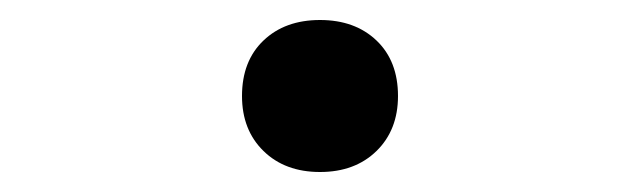

<svg xmlns="http://www.w3.org/2000/svg" viewBox="-20 -162 640 192"><path d="M300 10Q265 10 243.5 -11Q222 -32 222 -66Q222 -101 243.5 -121.5Q265 -142 300 -142Q335 -142 356.5 -121.5Q378 -101 378 -66Q378 -32 356.5 -11Q335 10 300 10Z"/></svg>

Font: M PLUS Code Latin 60
Style: Regular
Weight: 400
Width: 7
Monospace: yes
Designer: Coji Morishita
Foundry: UNDERFOREST DESIGN
Version: Version 1.005; ttfautohint (v1.8.3)